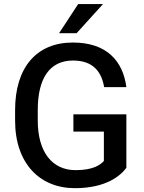

<svg xmlns="http://www.w3.org/2000/svg" viewBox="-20 -934 721 963"><path d="M613.8 -360.4H348.1V-273.9H501V-126.5C483.4 -107.4 448.2 -80.6 358.9 -80.6C242.2 -80.6 169.4 -170.9 169.4 -329.1V-382.8C169.4 -538.6 227.5 -630.4 346.2 -630.4C448.2 -630.4 489.3 -572.8 502.4 -497.1H613.8C596.7 -627.4 516.1 -720.7 345.2 -720.7C163.6 -720.7 55.7 -596.2 55.7 -381.8V-329.1C55.7 -114.7 179.2 9.8 355.5 9.8C512.2 9.8 584.5 -52.7 613.8 -92.3ZM276.4 -767.6H364.3L496.6 -913.6H372.1Z"/></svg>

Font: Bert Sans Medium
Style: Regular
Weight: 500
Designer: Christian Robertson (Google), Cristiano Sobral
Foundry: Google, Cristiano Sobral
Version: Version 3.101